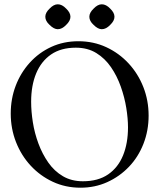

<svg xmlns="http://www.w3.org/2000/svg" viewBox="-20 -863 742 894"><path d="M345 -671Q415 -671 474.5 -643.5Q534 -616 578.5 -568Q623 -520 647.5 -457.5Q672 -395 672 -325Q672 -255 648 -193.5Q624 -132 580.5 -86.5Q537 -41 479.5 -15Q422 11 355 11Q285 11 226 -16.5Q167 -44 123 -91.5Q79 -139 54.5 -201.5Q30 -264 30 -334Q30 -403 53 -463.5Q76 -524 118.5 -571Q161 -618 218.5 -644.5Q276 -671 345 -671ZM333 -641Q264 -641 218 -609.5Q172 -578 148.5 -521.5Q125 -465 125 -389Q125 -344 133 -293.5Q141 -243 159 -194.5Q177 -146 205 -106Q233 -66 273 -42.5Q313 -19 366 -19Q437 -19 483.5 -51Q530 -83 553 -139.5Q576 -196 576 -270Q576 -311 568 -360.5Q560 -410 542.5 -459.5Q525 -509 497 -550Q469 -591 428.5 -616Q388 -641 333 -641ZM249 -843Q269 -843 288 -823Q308 -804 308 -785Q308 -766 288 -747Q269 -727 249 -727Q231 -727 211 -747Q191 -765 191 -785Q191 -804 211 -823Q230 -843 249 -843ZM454 -843Q474 -843 493 -823Q513 -804 513 -785Q513 -766 493 -747Q474 -727 454 -727Q436 -727 416 -747Q396 -765 396 -785Q396 -804 416 -823Q435 -843 454 -843Z"/></svg>

Font: Young Serif Light
Style: Regular
Weight: 300
Designer: Bastien Sozeau
Foundry: NBR — Bastien Sozeau
Version: Version 5.001